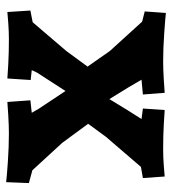

<svg xmlns="http://www.w3.org/2000/svg" viewBox="12 -554 552 615"><g transform="rotate(90 287.5 -247.0)"><path d="M277.8 -499Q268.1 -498 234.6 -496.1Q201.2 -494.1 176.8 -494.1Q134.8 -494.1 85.9 -497.6Q37.1 -501 22 -502.9L17.1 -435.1L49.8 -426.8L144 -323.2L193.8 -252L144 -184.1L51.8 -76.2L14.2 -68.8L19 4.9Q26.9 3.9 54.4 2Q82 0 106 0Q148.9 0 185.5 2Q222.2 3.9 231.9 4.9L236.8 -69.8L205.1 -73.2L212.9 -89.8L272 -181.2L329.1 -95.2L341.8 -73.2L301.8 -68.8L307.1 4.9Q316.9 3.9 350.3 2Q383.8 0 408.2 0Q451.2 0 500 3.4Q548.8 6.8 564 8.8L566.9 -64L525.9 -75.2L438 -170.9L377 -253.9L418.9 -311L515.1 -422.9L550.8 -429.2L545.9 -499Q538.1 -498 510.5 -496.1Q482.9 -494.1 459 -494.1Q416 -494.1 379.4 -496.1Q342.8 -498 333 -499L328.1 -429.2L361.8 -424.8L334 -380.9L297.9 -321.8L259.8 -383.8L235.8 -424.8L283.2 -429.2Z"/></g></svg>

Font: Sura
Style: Bold
Weight: 700
Designer: Carolina Giovagnoli
Foundry: Huerta Tipografica
Version: Version 1.002;PS 001.002;hotconv 1.0.70;makeotf.lib2.5.58329